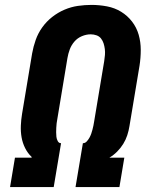

<svg xmlns="http://www.w3.org/2000/svg" viewBox="-20 -763 640 783"><path d="M21 0 41 -120H109V-123Q93 -138 82.5 -159Q72 -180 68 -203Q64 -226 65 -250.5Q66 -275 70 -299L111 -545Q116 -573 125.5 -600Q135 -627 152 -651Q169 -675 192.5 -693.5Q216 -712 243 -723.5Q270 -735 298 -739Q326 -743 353 -743Q385 -743 416.5 -737Q448 -731 474 -715Q500 -699 518.5 -675Q537 -651 545.5 -621.5Q554 -592 554 -559.5Q554 -527 549 -495L508 -249Q505 -230 499 -211.5Q493 -193 482.5 -176Q472 -159 457.5 -144.5Q443 -130 426 -120H487L467 0H288L318 -179Q327 -179 333.5 -186Q340 -193 344.5 -201Q349 -209 352 -217.5Q355 -226 357 -234Q359 -242 361 -251Q363 -260 364 -268L405 -514Q407 -527 408 -539Q409 -551 407.5 -563Q406 -575 402.5 -586Q399 -597 392 -606Q385 -615 373.5 -619Q362 -623 350 -623Q332 -623 314 -615.5Q296 -608 283.5 -593.5Q271 -579 264.5 -561.5Q258 -544 255 -526L214 -279Q212 -270 211 -260.5Q210 -251 209.5 -242Q209 -233 209 -223.5Q209 -214 210 -205Q211 -196 215.5 -187.5Q220 -179 229 -179L199 0Z"/></svg>

Font: Iosevka Curly HvExObl
Style: Regular
Weight: 900
Width: 7
Italic angle: -9°
Monospace: yes
Designer: Belleve Invis
Foundry: Belleve Invis
Version: Version 11.1.0; ttfautohint (v1.8.3)